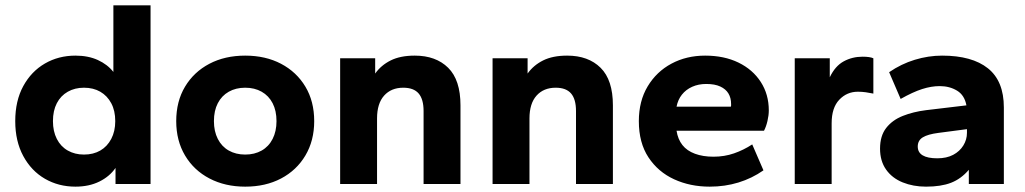

<svg xmlns="http://www.w3.org/2000/svg" viewBox="-20 -688 3834 718"><path d="M262 10Q199 10 148 -19.5Q97 -49 67 -104.5Q37 -160 37 -235Q37 -311 67 -366Q97 -421 148 -450.5Q199 -480 262 -480Q310 -480 346 -463.5Q382 -447 404 -419V-668H543V0H412V-60Q390 -28 351.5 -9Q313 10 262 10ZM294 -110Q329 -110 355 -125Q381 -140 396 -168.5Q411 -197 411 -235Q411 -274 396 -302Q381 -330 355 -345Q329 -360 294 -360Q260 -360 233.5 -345Q207 -330 192.5 -302Q178 -274 178 -235Q178 -197 192.5 -168.5Q207 -140 233.5 -125Q260 -110 294 -110Z M897 10Q822 10 763.5 -20.5Q705 -51 672 -106.5Q639 -162 639 -235Q639 -309 672 -364Q705 -419 763 -449.5Q821 -480 897 -480Q973 -480 1031 -449.5Q1089 -419 1122 -364Q1155 -309 1155 -235Q1155 -162 1122 -106.5Q1089 -51 1031 -20.5Q973 10 897 10ZM897 -110Q932 -110 958.5 -125Q985 -140 999.5 -168.5Q1014 -197 1014 -235Q1014 -274 999.5 -302Q985 -330 958.5 -345Q932 -360 897 -360Q862 -360 835.5 -345Q809 -330 794.5 -302Q780 -274 780 -235Q780 -197 794.5 -168.5Q809 -140 835.5 -125Q862 -110 897 -110Z M1252 0V-470H1383V-413Q1405 -444 1441 -462Q1477 -480 1531 -480Q1610 -480 1656 -434.5Q1702 -389 1702 -294V0H1564V-273Q1564 -317 1545.5 -338.5Q1527 -360 1488 -360Q1443 -360 1416.5 -330.5Q1390 -301 1390 -245V0Z M1822 0V-470H1953V-413Q1975 -444 2011 -462Q2047 -480 2101 -480Q2180 -480 2226 -434.5Q2272 -389 2272 -294V0H2134V-273Q2134 -317 2115.5 -338.5Q2097 -360 2058 -360Q2013 -360 1986.5 -330.5Q1960 -301 1960 -245V0Z M2634 10Q2561 10 2501 -17.5Q2441 -45 2405 -99.5Q2369 -154 2369 -235Q2369 -310 2402 -365Q2435 -420 2491 -450Q2547 -480 2617 -480Q2688 -480 2741.5 -454Q2795 -428 2825 -381.5Q2855 -335 2855 -275Q2855 -257 2850 -235.5Q2845 -214 2837 -199H2510Q2515 -167 2532 -145.5Q2549 -124 2579 -113Q2609 -102 2648 -102Q2689 -102 2725 -114.5Q2761 -127 2793 -148L2835 -51Q2792 -21 2741.5 -5.5Q2691 10 2634 10ZM2510 -289H2713Q2714 -291 2714 -293Q2714 -295 2714 -299Q2714 -322 2704 -338.5Q2694 -355 2673.5 -364.5Q2653 -374 2621 -374Q2592 -374 2568.5 -363.5Q2545 -353 2530 -334Q2515 -315 2510 -289Z M2952 0V-470H3083V-399Q3103 -441 3135 -458.5Q3167 -476 3206 -476Q3219 -476 3229.5 -474.5Q3240 -473 3246 -470V-338Q3232 -341 3217.5 -343Q3203 -345 3188 -345Q3147 -345 3118.5 -315Q3090 -285 3090 -227V0Z M3443 10Q3395 10 3355.5 -6Q3316 -22 3293.5 -54Q3271 -86 3271 -132Q3271 -180 3294 -209.5Q3317 -239 3356 -254.5Q3395 -270 3443 -276L3594 -294Q3587 -332 3559 -349Q3531 -366 3494 -366Q3463 -366 3428.5 -355Q3394 -344 3348 -318L3305 -418Q3350 -449 3401 -464.5Q3452 -480 3503 -480Q3615 -480 3674.5 -432.5Q3734 -385 3734 -286V0H3603V-53Q3574 -19 3536.5 -4.5Q3499 10 3443 10ZM3485 -96Q3520 -96 3544.5 -109Q3569 -122 3582.5 -144Q3596 -166 3596 -191V-205L3489 -191Q3450 -186 3431 -174.5Q3412 -163 3412 -140Q3412 -118 3430.5 -107Q3449 -96 3485 -96Z"/></svg>

Font: Gantari
Style: Bold
Weight: 700
Designer: Anugrah Pasau
Foundry: Lafontype
Version: Version 1.000; ttfautohint (v1.6)